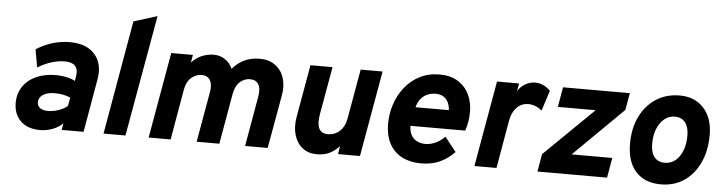

<svg xmlns="http://www.w3.org/2000/svg" viewBox="-46 -924 4267 1139"><g transform="rotate(5 2088.0 -355.0)"><path d="M216.5 12Q141 12 99.8 -28.8Q58.5 -69.5 58.5 -136Q58.5 -191.5 86.5 -233.2Q114.5 -275 165 -298Q215.5 -321 283 -321Q314.5 -321 346.2 -314.2Q378 -307.5 396.5 -296L400.5 -318Q409.5 -362 391 -384.2Q372.5 -406.5 328 -406.5Q290 -406.5 248.2 -393.8Q206.5 -381 167 -356L148 -463Q195.5 -493 245.8 -508Q296 -523 350 -523Q414 -523 458 -497.8Q502 -472.5 521.2 -426.8Q540.5 -381 530.5 -321L474.5 0H344L351 -40.5Q329.5 -17 292.5 -2.5Q255.5 12 216.5 12ZM253.5 -105Q283.5 -105 314.2 -115.2Q345 -125.5 369 -145L378 -195Q361.5 -203 337.8 -208.2Q314 -213.5 286.5 -213.5Q256 -213.5 234.2 -205.8Q212.5 -198 200.8 -184Q189 -170 189 -151Q189 -129.5 206.2 -117.2Q223.5 -105 253.5 -105Z M593.5 0 712 -678.5 852 -722 724 0Z M862 0 952 -511H1081L1073 -464.5Q1098 -493 1132.5 -508Q1167 -523 1205.5 -523Q1242.5 -523 1272.8 -502.5Q1303 -482 1316.5 -448.5Q1348 -486 1388.2 -504.5Q1428.5 -523 1479 -523Q1532 -523 1569.2 -496.8Q1606.5 -470.5 1622.2 -424.8Q1638 -379 1628 -320.5L1571 0H1436.5L1489 -300.5Q1497 -346.5 1482 -371.8Q1467 -397 1432 -397Q1397.5 -397 1371 -373Q1344.5 -349 1336 -301.5L1283 0H1148L1201 -300.5Q1209 -345.5 1193.8 -371.2Q1178.5 -397 1144 -397Q1109 -397 1081.2 -372.5Q1053.5 -348 1045.5 -301.5L993 0Z M1864 12Q1813.5 12 1778.8 -15.2Q1744 -42.5 1729.8 -90Q1715.5 -137.5 1726 -198.5L1781 -511H1912.5L1862.5 -228.5Q1852 -170 1866.2 -141.2Q1880.5 -112.5 1919 -112.5Q1961 -112.5 1990.2 -139.8Q2019.5 -167 2027.5 -213.5L2080 -511H2210.5L2120.5 0H1990L1997.5 -48Q1968 -16.5 1936.8 -2.2Q1905.5 12 1864 12Z M2484.5 12Q2420.5 12 2372.2 -12.5Q2324 -37 2297 -85.5Q2270 -134 2270 -206Q2270 -265 2288.5 -321.5Q2307 -378 2343 -423.5Q2379 -469 2431 -496Q2483 -523 2550 -523Q2614 -523 2658.2 -495.8Q2702.5 -468.5 2725.2 -422Q2748 -375.5 2748 -317Q2748 -289.5 2743.5 -261Q2739 -232.5 2729 -204.5H2403.5Q2403.5 -171.5 2416 -149.5Q2428.5 -127.5 2450.5 -116.2Q2472.5 -105 2500.5 -105Q2531.5 -105 2563 -120Q2594.5 -135 2615.5 -158.5L2683.5 -73Q2646 -33.5 2598.2 -10.8Q2550.5 12 2484.5 12ZM2423.5 -317H2622Q2620.5 -344 2610.5 -364.2Q2600.5 -384.5 2581.8 -395.8Q2563 -407 2536.5 -407Q2509.5 -407 2486.8 -397.2Q2464 -387.5 2447.5 -367.2Q2431 -347 2423.5 -317Z M2802 0 2892 -511H3023.5L3015 -464Q3030 -491 3058.8 -507.8Q3087.5 -524.5 3118.5 -524.5Q3169 -524.5 3209 -483.5L3170 -362Q3153.5 -377 3132 -385.5Q3110.5 -394 3089 -394Q3062 -394 3040.2 -381Q3018.5 -368 3003.8 -343.5Q2989 -319 2983 -285L2933.5 0Z M3177.5 0 3195.5 -105 3489.5 -392.5H3264.5L3285 -511H3683L3665 -409.5L3370.5 -119H3612.5L3592 0Z M3913 12Q3816.5 12 3763.2 -46.8Q3710 -105.5 3710 -213Q3710 -305 3744.2 -374.8Q3778.5 -444.5 3839.2 -483.8Q3900 -523 3980 -523Q4070 -523 4123.2 -463.8Q4176.5 -404.5 4176.5 -305Q4176.5 -211 4143.2 -139.5Q4110 -68 4050.8 -28Q3991.5 12 3913 12ZM3925 -117.5Q3960.5 -117.5 3987.5 -139.2Q4014.5 -161 4029.8 -200Q4045 -239 4045 -289.5Q4045 -340.5 4023.2 -368Q4001.5 -395.5 3961 -395.5Q3926 -395.5 3899 -373.2Q3872 -351 3856.5 -312.8Q3841 -274.5 3841 -225Q3841 -172.5 3862.5 -145Q3884 -117.5 3925 -117.5Z"/></g></svg>

Font: Overpass ExtraBold
Style: Italic
Weight: 800
Italic angle: -10°
Designer: Delve Withrington, Dave Bailey, Thomas Jockin
Foundry: Delve Fonts LLC
Version: Version 4.000